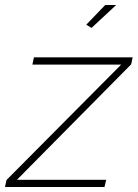

<svg xmlns="http://www.w3.org/2000/svg" viewBox="-56 -750 552 770"><path d="M311 -638 290 -651 366 -730H410ZM-30 -28 430 -491H74L80 -520H476L470 -492L12 -29H370L363 0H-36Z"/></svg>

Font: Raleway-v4020 ExtraLight
Style: Italic
Weight: 275
Italic angle: -12°
Designer: Matt McInerney, Pablo Impallari, Rodrigo Fuenzalida
Foundry: Matt McInerney, Pablo Impallari, Rodrigo Fuenzalida
Version: Version 4.020;PS 004.020;hotconv 1.0.88;makeotf.lib2.5.64775